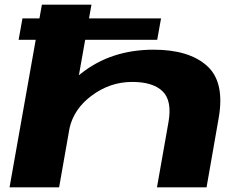

<svg xmlns="http://www.w3.org/2000/svg" viewBox="-20 -805 1040 825"><path d="M60 -634 76.5 -726H149.5L160 -785H373L362.5 -726H672L655.5 -634H346L319 -481.5Q323.5 -485 327.5 -488.5Q456.5 -591.5 640.5 -591.5Q792 -591.5 869.5 -522Q947 -452.5 919.5 -297L867.5 0H654.5L704 -280.5Q720 -372 678.8 -412.5Q637.5 -453 548 -453Q452 -453 372.5 -393Q298 -337 279 -255.5L234 0H21L133.5 -634Z"/></svg>

Font: Anybody UltraExpanded Regular
Style: Bold Italic
Weight: 700
Width: 9
Italic angle: -10°
Designer: Tyler Finck
Foundry: Etcetera Type Company
Version: Version 1.010; ttfautohint (v1.8.3) -l 8 -r 50 -G 200 -x 14 